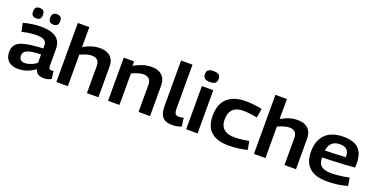

<svg xmlns="http://www.w3.org/2000/svg" viewBox="-25 -1503 4412 2261"><g transform="rotate(20 2181.0 -372.0)"><path d="M31 -142Q31 -193 52.5 -225.5Q74 -258 119 -276.5Q164 -295 232.5 -304.5Q301 -314 395 -319V-363Q395 -401 363.5 -420Q332 -439 271 -439Q246 -439 215 -436.5Q184 -434 151.5 -428.5Q119 -423 87 -414L65 -520Q115 -534 172 -542.5Q229 -551 280 -551Q369 -551 426 -530.5Q483 -510 510.5 -468.5Q538 -427 538 -365V-162Q538 -130 547.5 -118.5Q557 -107 572 -107Q578 -107 585.5 -108Q593 -109 599 -112L612 -15Q593 -3 569.5 3.5Q546 10 519 10Q476 10 447.5 -7Q419 -24 408 -63Q378 -42 345.5 -25Q313 -8 275 1Q237 10 191 10Q157 10 128 0.5Q99 -9 77 -28Q55 -47 43 -75.5Q31 -104 31 -142ZM177 -150Q177 -116 195.5 -99Q214 -82 246 -82Q269 -82 296 -89Q323 -96 349.5 -109Q376 -122 395 -140V-244Q342 -242 301 -236.5Q260 -231 232.5 -221.5Q205 -212 191 -194.5Q177 -177 177 -150ZM410 -623Q378 -623 363 -638.5Q348 -654 348 -687Q348 -721 363 -737Q378 -753 410 -753Q443 -753 458 -737Q473 -721 473 -687Q473 -654 458 -638.5Q443 -623 410 -623ZM195 -623Q163 -623 148 -638.5Q133 -654 133 -687Q133 -721 148 -737Q163 -753 195 -753Q227 -753 242 -737Q257 -721 257 -687Q257 -654 242 -638.5Q227 -623 195 -623Z M675 0V-740H819V-490Q855 -510 887 -523.5Q919 -537 952.5 -544Q986 -551 1023 -551Q1083 -551 1122.5 -531Q1162 -511 1182 -473.5Q1202 -436 1202 -383V0H1058V-338Q1058 -387 1034.5 -411Q1011 -435 964 -435Q939 -435 915 -429.5Q891 -424 868 -415.5Q845 -407 819 -395V0Z M1323 0V-541H1452V-486Q1492 -507 1526.5 -521.5Q1561 -536 1596 -543.5Q1631 -551 1670 -551Q1730 -551 1769.5 -530.5Q1809 -510 1829 -472.5Q1849 -435 1849 -385V0H1705V-338Q1705 -387 1681.5 -411.5Q1658 -436 1611 -436Q1586 -436 1562.5 -430.5Q1539 -425 1515.5 -416.5Q1492 -408 1466 -395V0Z M2112 -740V-184Q2112 -153 2119.5 -136Q2127 -119 2140.5 -113.5Q2154 -108 2171 -108Q2183 -108 2197.5 -110.5Q2212 -113 2228 -118L2243 -12Q2219 -3 2190.5 3.5Q2162 10 2129 10Q2078 10 2042 -6.5Q2006 -23 1987.5 -63Q1969 -103 1969 -173V-740Z M2373 -618Q2328 -618 2307.5 -634.5Q2287 -651 2287 -686Q2287 -722 2307 -738Q2327 -754 2373 -754Q2420 -754 2439.5 -738Q2459 -722 2459 -686Q2459 -651 2439.5 -634.5Q2420 -618 2373 -618ZM2302 0V-541H2445V0Z M2540 -260Q2540 -357 2576 -421Q2612 -485 2681.5 -518Q2751 -551 2850 -551Q2885 -551 2921 -548Q2957 -545 2992 -540Q3027 -535 3055 -527L3036 -415Q3007 -421 2976.5 -425.5Q2946 -430 2917 -432.5Q2888 -435 2861 -435Q2805 -435 2766.5 -416Q2728 -397 2708 -359Q2688 -321 2688 -264Q2688 -210 2708.5 -175Q2729 -140 2769 -122.5Q2809 -105 2866 -105Q2895 -105 2924.5 -107Q2954 -109 2985 -114Q3016 -119 3047 -125L3067 -19Q3017 -6 2955.5 2Q2894 10 2836 10Q2689 10 2614.5 -56.5Q2540 -123 2540 -260Z M3151 0V-740H3295V-490Q3331 -510 3363 -523.5Q3395 -537 3428.5 -544Q3462 -551 3499 -551Q3559 -551 3598.5 -531Q3638 -511 3658 -473.5Q3678 -436 3678 -383V0H3534V-338Q3534 -387 3510.5 -411Q3487 -435 3440 -435Q3415 -435 3391 -429.5Q3367 -424 3344 -415.5Q3321 -407 3295 -395V0Z M4063 10Q3994 10 3940.5 -5.5Q3887 -21 3849.5 -53.5Q3812 -86 3792.5 -136.5Q3773 -187 3773 -256Q3773 -336 3796.5 -392.5Q3820 -449 3861 -484Q3902 -519 3957 -535Q4012 -551 4074 -551Q4203 -551 4265 -493Q4327 -435 4327 -307Q4327 -298 4326.5 -284Q4326 -270 4325 -256Q4299 -254 4258 -251Q4217 -248 4164.5 -245Q4112 -242 4050.5 -239.5Q3989 -237 3921 -236Q3921 -232 3921 -228.5Q3921 -225 3921 -220Q3921 -177 3939.5 -150Q3958 -123 3994.5 -110Q4031 -97 4085 -97Q4121 -97 4158.5 -100.5Q4196 -104 4233.5 -110Q4271 -116 4306 -124L4322 -24Q4286 -14 4245 -6Q4204 2 4159 6Q4114 10 4063 10ZM3923 -324Q3967 -324 4007.5 -325.5Q4048 -327 4083 -328.5Q4118 -330 4143.5 -331.5Q4169 -333 4183 -334Q4182 -377 4169 -403Q4156 -429 4130.5 -441.5Q4105 -454 4066 -454Q4041 -454 4018 -448Q3995 -442 3975 -427Q3955 -412 3941.5 -387.5Q3928 -363 3923 -324Z"/></g></svg>

Font: Georama SemiExpanded SemiBold
Style: Regular
Weight: 600
Width: 6
Designer: Jean-Baptiste Levee
Foundry: Production Type
Version: Version 1.001